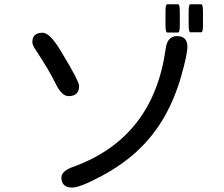

<svg xmlns="http://www.w3.org/2000/svg" viewBox="-20 -804 1040 890"><path d="M799.8 -636.7Q848.6 -636.7 848.6 -587.9Q848.6 -550.8 819.3 -448.7Q790 -346.7 741.7 -262.2Q693.4 -177.7 623 -110.4Q552.7 -43 452.1 11.2Q351.6 65.4 314.5 65.4Q264.6 65.4 264.6 18.6Q264.6 -12.7 326.2 -33.2Q691.4 -168.9 748 -578.1Q755.9 -636.7 799.8 -636.7ZM854.5 -749Q854.5 -784.2 862.3 -784.2H913.1Q920.9 -784.2 920.9 -749V-688.5Q920.9 -654.3 913.1 -654.3H862.3Q854.5 -654.3 854.5 -688.5V-749ZM747.1 -749Q747.1 -784.2 754.9 -784.2H805.7Q813.5 -784.2 813.5 -749V-688.5Q813.5 -653.3 805.7 -653.3H754.9Q747.1 -653.3 747.1 -688.5V-749ZM177.7 -652.3Q210.9 -652.3 261.2 -568.8Q311.5 -485.4 329.1 -450.7Q346.7 -416 346.7 -406.2Q346.7 -358.4 297.9 -358.4Q265.6 -358.4 237.8 -416.5Q210 -474.6 144.5 -574.2Q129.9 -595.7 129.9 -608.4Q129.9 -652.3 177.7 -652.3Z"/></svg>

Font: YuPearl-Regular
Style: Regular
Weight: 400
Designer: Max Yao
Foundry: Max-Everyday
Version: Version 1.011; ttfautohint (v1.8.3)